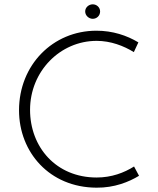

<svg xmlns="http://www.w3.org/2000/svg" viewBox="-20 -860 731 888"><path d="M374 -807C374 -788 391 -773 409 -773C427 -773 443 -787 443 -807C443 -826 427 -840 409 -840C391 -840 374 -826 374 -807ZM623 -47 600 -90C554 -61 496 -39 427 -39C239 -39 119 -180 119 -352C119 -530 258 -671 427 -671C492 -671 552 -648 599 -619L620 -664C567 -696 501 -718 426 -718C224 -718 68 -559 68 -350C68 -156 209 7 426 8C509 9 577 -19 623 -47Z"/></svg>

Font: Sulaf Light
Style: Regular
Weight: 300
Designer: Bandar Raffah (Arabic) and Santiago Orozco (Latin)
Foundry: Caramella and Typemade
Version: Version 1.005;PS 001.005;hotconv 1.0.88;makeotf.lib2.5.64775